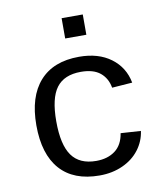

<svg xmlns="http://www.w3.org/2000/svg" viewBox="-82 -795 765 873"><g transform="rotate(-10 300.0 -358.0)"><path d="M63.5 -264.6Q63.5 -396.5 126.5 -467.3Q189.5 -538.1 308.6 -538.1Q397.5 -538.1 455.1 -495.4Q512.7 -452.6 526.4 -380.4L432.6 -373.5Q424.8 -418 393.6 -443.6Q362.3 -469.2 304.7 -469.2Q227.5 -469.2 191.7 -421.4Q155.8 -373.5 155.8 -266.6Q155.8 -158.2 191.7 -108.2Q227.5 -58.1 304.2 -58.1Q356.9 -58.1 391.6 -84Q426.3 -109.9 434.6 -163.1L527.3 -157.2Q521 -110.4 491.9 -72Q462.9 -33.7 415 -12Q367.2 9.8 308.1 9.8Q188.5 9.8 126 -60.5Q63.5 -130.9 63.5 -264.6ZM261.2 -630.9V-724.6H358.9V-630.9Z"/></g></svg>

Font: Cousine
Style: Regular
Weight: 400
Monospace: yes
Designer: Steve Matteson
Foundry: Monotype Imaging Inc.
Version: Version 1.21